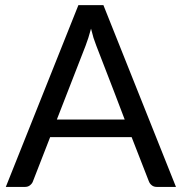

<svg xmlns="http://www.w3.org/2000/svg" viewBox="-20 -737 717 757"><path d="M471.7 -265.6Q444.3 -338.9 359.4 -557.6Q354.5 -570.3 348.6 -587.9Q343.8 -605.5 338.9 -624Q328.1 -584 317.4 -556.6Q279.3 -460 204.1 -265.6Q271.5 -265.6 471.7 -265.6ZM673.8 0Q655.3 0 598.6 0Q585.9 0 578.1 -6.8Q570.3 -12.7 566.4 -23.4Q543.9 -81.1 499 -196.3Q418.9 -196.3 177.7 -196.3Q161.1 -152.3 110.4 -23.4Q107.4 -13.7 98.6 -6.8Q90.8 0 78.1 0Q52.7 0 2.9 0Q74.2 -178.7 289.1 -716.8Q314.5 -716.8 387.7 -716.8Q459 -537.1 673.8 0Z"/></svg>

Font: Lato
Style: Regular
Weight: 400
Designer: Lukasz Dziedzic with Adam Twardoch and Botio Nikoltchev
Version: Version 2.015; 2015-08-06; http://www.latofonts.com/